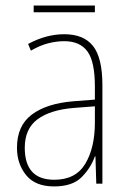

<svg xmlns="http://www.w3.org/2000/svg" viewBox="-20 -660 460 690"><path d="M101 -640V-616H321V-640ZM321 -220Q321 -129 286.5 -71.5Q252 -14 175 -14Q69 -14 69 -129Q69 -197 114.5 -231Q160 -265 244 -272L321 -278ZM81 -502 91 -478Q124 -497 153.5 -504.5Q183 -512 211 -512Q267 -512 294 -475.5Q321 -439 321 -349V-302L243 -296Q147 -288 94 -248Q41 -208 41 -129Q41 -71 74 -30.5Q107 10 174 10Q240 10 273 -23Q306 -56 321 -98H323L326 0H348V-354Q348 -452 314.5 -494.5Q281 -537 211 -537Q146 -537 81 -502Z"/></svg>

Font: Noto Sans Display SemiCondensed Thin
Style: Regular
Weight: 250
Width: 4
Designer: Monotype Design team
Foundry: Monotype Imaging Inc.
Version: 1.000